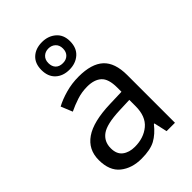

<svg xmlns="http://www.w3.org/2000/svg" viewBox="-239 -923 1038 1038"><g transform="rotate(-45 280.5 -403.5)"><path d="M288 -545Q386 -545 433 -502Q480 -459 480 -365V0H416L399 -76H395Q360 -32 321.5 -11Q283 10 215 10Q142 10 94 -28.5Q46 -67 46 -149Q46 -229 109 -272.5Q172 -316 303 -320L394 -323V-355Q394 -422 365 -448Q336 -474 283 -474Q241 -474 203 -461.5Q165 -449 132 -433L105 -499Q140 -518 188 -531.5Q236 -545 288 -545ZM314 -259Q214 -255 175.5 -227Q137 -199 137 -148Q137 -103 164.5 -82Q192 -61 235 -61Q303 -61 348 -98.5Q393 -136 393 -214V-262ZM280 -606Q231 -606 201 -634Q171 -662 171 -712Q171 -762 201 -789.5Q231 -817 280 -817Q327 -817 359 -789.5Q391 -762 391 -713Q391 -662 359.5 -634Q328 -606 280 -606ZM280 -656Q305 -656 320.5 -671Q336 -686 336 -712Q336 -738 320 -753Q304 -768 280 -768Q256 -768 240 -753Q224 -738 224 -712Q224 -686 238.5 -671Q253 -656 280 -656Z"/></g></svg>

Font: Noto Sans Old Permic
Style: Regular
Weight: 400
Designer: Monotype Design Team
Foundry: Monotype Imaging Inc.
Version: Version 2.001; ttfautohint (v1.8.4.7-5d5b)